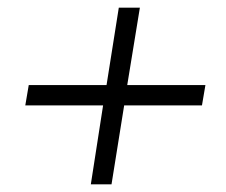

<svg xmlns="http://www.w3.org/2000/svg" viewBox="-20 -535 589 501"><path d="M217 -54 249 -260H46L55 -313H258L290 -515H345L312 -313H516L507 -260H304L271 -54Z"/></svg>

Font: Nunito Sans 7pt SemiCondensed Light
Style: Italic
Weight: 300
Width: 4
Italic angle: -9°
Designer: Vernon Adams
Foundry: Vernon Adams
Version: Version 3.101;gftools[0.9.27]